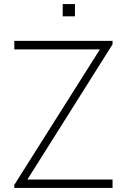

<svg xmlns="http://www.w3.org/2000/svg" viewBox="-20 -920 621 940"><path d="M287 -840V-900H347V-840ZM50 0V-15L469 -678H50V-720H531V-703L114 -41H531V0Z"/></svg>

Font: Manrope ExtraLight ExtraLight
Style: Regular
Weight: 250
Version: Version 4.501